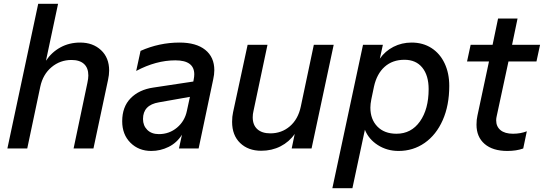

<svg xmlns="http://www.w3.org/2000/svg" viewBox="-20 -785 2875 1015"><path d="M182 -765H287L223 -464Q253 -509 299.5 -534.5Q346 -560 404 -560Q471 -560 514 -520Q557 -480 557 -412Q557 -389 551 -362L474 0H369L442 -347Q447 -370 447 -386Q447 -426 424 -447Q401 -468 358 -468Q298 -468 252.5 -430Q207 -392 193 -327L124 0H19Z M626 -144Q626 -220 670.5 -265.5Q715 -311 790 -322L1002 -354L1004 -365Q1007 -380 1007 -392Q1007 -466 907 -466Q805 -466 700 -410L723 -516Q822 -560 929 -560Q1017 -560 1065 -521.5Q1113 -483 1113 -414Q1113 -391 1107 -365L1030 0H926L942 -73Q915 -30 871.5 -8.5Q828 13 780 13Q713 13 669.5 -30.5Q626 -74 626 -144ZM820 -76Q875 -76 916 -110.5Q957 -145 968 -199L984 -273L820 -244Q736 -230 736 -156Q736 -121 758.5 -98.5Q781 -76 820 -76Z M1627 0H1522L1538 -77Q1509 -35 1463 -11.5Q1417 12 1361 12Q1292 12 1249.5 -29Q1207 -70 1207 -141Q1207 -169 1212 -191L1289 -548H1394L1320 -198Q1316 -182 1316 -165Q1316 -124 1340.5 -102Q1365 -80 1409 -80Q1469 -80 1512.5 -117.5Q1556 -155 1570 -221L1639 -548H1744Z M1899 -548H2004L1988 -475Q2016 -515 2060 -537.5Q2104 -560 2156 -560Q2216 -560 2261 -531Q2306 -502 2330.5 -450Q2355 -398 2355 -331Q2355 -228 2320.5 -150Q2286 -72 2225 -29.5Q2164 13 2087 13Q2026 13 1977.5 -18Q1929 -49 1909 -99L1843 210H1737ZM1938 -216Q1938 -154 1975 -116Q2012 -78 2076 -78Q2154 -78 2200 -143Q2246 -208 2246 -314Q2246 -386 2212.5 -427.5Q2179 -469 2118 -469Q2055 -469 2013.5 -432Q1972 -395 1957 -327L1943 -260Q1938 -235 1938 -216Z M2499 -126Q2499 -153 2504 -174L2565 -460H2449L2468 -548H2584L2613 -687H2716L2687 -548H2835L2816 -460H2668L2606 -172Q2603 -160 2603 -149Q2603 -116 2626 -97Q2649 -78 2692 -78Q2732 -78 2765 -91L2746 0Q2710 13 2662 13Q2585 13 2542 -24Q2499 -61 2499 -126Z"/></svg>

Font: Application Medium
Style: Italic
Weight: 500
Italic angle: -12°
Designer: Wei Huang
Foundry: Wei Huang
Version: Version 0.012